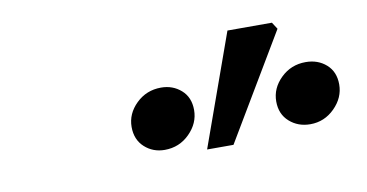

<svg xmlns="http://www.w3.org/2000/svg" viewBox="-38 -930 739 387"><g transform="rotate(-10 331.5 -736.5)"><path d="M218 -693Q218 -720 239 -740.5Q260 -761 290 -761Q314 -761 331 -746Q348 -731 348 -705Q348 -678 327 -657Q306 -636 276 -636Q252 -636 235 -651.5Q218 -667 218 -693ZM514 -693Q514 -720 535 -740.5Q556 -761 586 -761Q611 -761 628 -746Q645 -731 645 -705Q645 -678 624 -657Q603 -636 574 -636Q549 -636 531.5 -651.5Q514 -667 514 -693ZM442 -851H533L542 -837L414 -622H360Z"/></g></svg>

Font: Nebula Sans Semibold
Style: Regular
Weight: 600
Italic angle: -9°
Designer: Paul D. Hunt for Adobe (as Source Sans)
Foundry: Nebula Entertainment & Broadcasting LLC
Version: Version 1.010